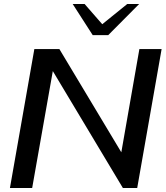

<svg xmlns="http://www.w3.org/2000/svg" viewBox="-20 -947 834 967"><path d="M153 -700H279L591 -180L682 -700H794L671 0H599L246 -589L142 0H30ZM346 -927H406L495 -825L621 -927H681L525 -770H447Z"/></svg>

Font: Fahkwang Medium
Style: Italic
Weight: 500
Italic angle: -10°
Version: Version 1.000; ttfautohint (v1.6)